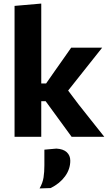

<svg xmlns="http://www.w3.org/2000/svg" viewBox="-20 -766 614 1075"><path d="M61.5 0V-733L211 -746V-298.5H238L287.5 -369.5Q310 -401.5 333 -434Q356 -466.5 378.5 -499H552Q516 -453.5 480.5 -409Q445 -364.5 409.5 -319.5L361.5 -259L419.5 -182Q455.5 -136.5 491.8 -90.8Q528 -45 564 0H381Q358.5 -31 336.2 -61.5Q314 -92 292 -122L235.5 -199.5H211V0ZM201.5 289Q219 258.5 223.8 227.8Q228.5 197 228.5 159.5V72L295.5 66Q334 68 353.8 86.2Q373.5 104.5 373.5 133.5Q373.5 181 344.2 221.2Q315 261.5 263.5 287Z"/></svg>

Font: Commissioner
Style: Bold
Weight: 700
Designer: Kostas Bartsokas
Foundry: Kostas Bartsokas
Version: Version 1.000; ttfautohint (v1.8.3)